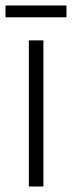

<svg xmlns="http://www.w3.org/2000/svg" viewBox="-37 -679 262 699"><path d="M205 -659H-17V-616H205ZM121 0V-532H68V0Z"/></svg>

Font: Noto Sans Georgian ExtraCondensed Light
Style: Regular
Weight: 300
Width: 2
Designer: Monotype Design Team, Akaki Razmadze
Foundry: Google LLC
Version: Version 2.005